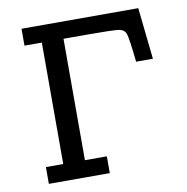

<svg xmlns="http://www.w3.org/2000/svg" viewBox="-78 -771 826 847"><g transform="rotate(-10 334.5 -347.5)"><path d="M73.2 0V-75.2H150.9V-619.1H73.2V-694.8H596.2L621.1 -463.9H545.9Q534.7 -568.8 527.8 -589.8Q521 -610.8 496.1 -615.2Q468.3 -619.1 354 -619.1H248V-75.2H346.2V0Z"/></g></svg>

Font: CMU Concrete
Style: Bold
Weight: 700
Version: Version 0.7.0